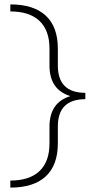

<svg xmlns="http://www.w3.org/2000/svg" viewBox="-20 -731 435 873"><path d="M243 -433Q243 -309 368 -309V-280Q243 -280 243 -156V-79Q243 20 188 71Q133 122 27 122V90Q114 90 159.5 47Q205 4 205 -79V-155Q205 -265 300 -294Q205 -323 205 -433V-510Q205 -593 159.5 -636Q114 -679 27 -679V-711Q133 -711 188 -660Q243 -609 243 -510Z"/></svg>

Font: EauTestSC Light
Style: Regular
Weight: 300
Designer: Christian Thalmann (Catharsis Fonts)
Version: Version 0.001;PS 000.001;hotconv 1.0.88;makeotf.lib2.5.64775